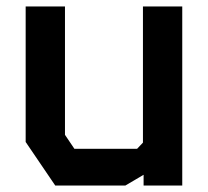

<svg xmlns="http://www.w3.org/2000/svg" viewBox="-20 -571 640 591"><path d="M420 -551V-132L402 -113H209L180 -156V-551H59V-134L150 0H366L422 -33V0H541V-551Z"/></svg>

Font: Kode Mono
Style: Bold
Weight: 700
Monospace: yes
Designer: Isa Ozler
Foundry: Kadena LLC
Version: Version 1.206;gftools[0.9.28]